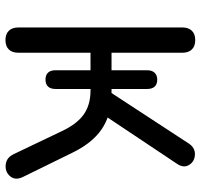

<svg xmlns="http://www.w3.org/2000/svg" viewBox="-36 -716 760 728"><g transform="rotate(90 344.0 -352.0)"><path d="M84.1 -42.3V-663.3Q84.1 -686.5 96.5 -699.4Q108.9 -712.3 132 -712.3Q155.2 -712.3 167.6 -699.4Q180 -686.5 180 -663.3V-394.9H246.3V-529.4Q246.3 -548.1 255.7 -558.1Q265.1 -568.2 281.9 -568.2Q299.3 -568.2 308.3 -558.5Q317.4 -548.8 317.4 -529.4V-394.9H341.7L326.2 -384.9L523.7 -687.1Q539.8 -711.9 565.9 -711.1Q592 -710.3 605.2 -689.3Q618.4 -668.4 601 -643L413.6 -362.1L376.8 -391.7Q438 -383.9 482.4 -348.3Q526.8 -312.7 559 -246.5L650.4 -60.2Q665.2 -30.7 648.6 -10.8Q632 9.1 604.6 6.4Q577.3 3.6 564.4 -24L477.7 -205.6Q450.3 -264 413.8 -289.6Q377.3 -315.2 323.6 -315.2H299L317.4 -324.4V-183.3Q317.4 -163.9 308.3 -154.2Q299.3 -144.5 281.9 -144.5Q264.5 -144.5 255.4 -154.2Q246.3 -163.9 246.3 -183.3V-315.2H180V-42.3Q180 -18.2 167.6 -5.5Q155.2 7.3 132 7.3Q108.9 7.3 96.5 -5.6Q84.1 -18.5 84.1 -42.3Z"/></g></svg>

Font: SN Pro Thin
Style: Regular
Weight: 200
Designer: Tobias Whetton
Foundry: Supernotes
Version: Version 1.003;Glyphs 3.3 (3324)